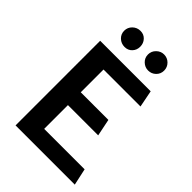

<svg xmlns="http://www.w3.org/2000/svg" viewBox="-255 -987 1091 1091"><g transform="rotate(45 290.5 -441.0)"><path d="M561 0 539 -101H214V-292H457L436 -395H214V-578H511L491 -680H85V0ZM208 -753Q235 -753 252.5 -771.5Q270 -790 270 -817Q270 -844 252.5 -863Q235 -882 208 -882Q180 -882 160.5 -863Q141 -844 141 -817Q141 -790 160.5 -771.5Q180 -753 208 -753ZM397 -753Q424 -753 443 -771.5Q462 -790 462 -817Q462 -844 443 -863Q424 -882 397 -882Q371 -882 351.5 -863Q332 -844 332 -817Q332 -790 351.5 -771.5Q371 -753 397 -753Z"/></g></svg>

Font: Catamaran Thin
Style: Bold
Weight: 700
Version: Version 2.000